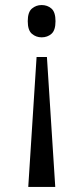

<svg xmlns="http://www.w3.org/2000/svg" viewBox="-20 -561 331 761"><path d="M166 -335 199 180H92L125 -335ZM145 -541Q168 -541 184 -527Q200 -513 200 -477Q200 -441 184 -427Q168 -413 145 -413Q123 -413 106.5 -427Q90 -441 90 -477Q90 -513 106.5 -527Q123 -541 145 -541Z"/></svg>

Font: Noto Serif Tamil Condensed
Style: Regular
Weight: 400
Width: 3
Designer: Indian Type Foundry, Tom Grace, and the Monotype Design Team
Foundry: Monotype Imaging Inc.
Version: Version 2.004; ttfautohint (v1.8.4.7-5d5b)